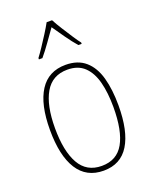

<svg xmlns="http://www.w3.org/2000/svg" viewBox="-144 -843 743 933"><g transform="rotate(-20 227.5 -376.5)"><path d="M404 -264Q404 -131 360.5 -60.5Q317 10 229 10Q140 10 95 -61Q50 -132 50 -265Q50 -397 95 -467Q140 -537 229 -537Q292 -537 331 -503Q370 -469 387 -407.5Q404 -346 404 -264ZM76 -265Q76 -146 113 -80.5Q150 -15 228 -15Q306 -15 342 -78.5Q378 -142 378 -265Q378 -339 363.5 -394.5Q349 -450 316.5 -481Q284 -512 229 -512Q151 -512 113.5 -447.5Q76 -383 76 -265ZM242 -763Q254 -740 273 -710Q292 -680 310 -652.5Q328 -625 338 -613V-606H321Q298 -632 273 -667.5Q248 -703 228 -732Q208 -704 182.5 -668Q157 -632 135 -606H117V-613Q130 -630 148 -657Q166 -684 184 -712.5Q202 -741 214 -763Z"/></g></svg>

Font: Noto Sans Gurmukhi UI Condensed Thin
Style: Regular
Weight: 100
Width: 3
Designer: Jelle Bosma - Monotype Design Team
Foundry: Monotype Imaging Inc.
Version: Version 2.004; ttfautohint (v1.8.4.7-5d5b)